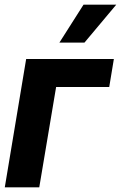

<svg xmlns="http://www.w3.org/2000/svg" viewBox="-22 -797 514 817"><path d="M462.5 -545.9 442.8 -426.8H216.8L145.1 0H-1.6L89.3 -545.9ZM230.7 -615.6 333.4 -777.1H472.7L337.3 -615.6Z"/></svg>

Font: Inter Tight
Style: Italic
Weight: 400
Italic angle: -9.39999°
Designer: Rasmus Andersson
Foundry: rsms
Version: Version 3.002